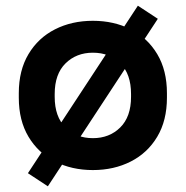

<svg xmlns="http://www.w3.org/2000/svg" viewBox="-20 -583 652 674"><path d="M46 -240V-256Q46 -336 80 -393Q114 -450 173 -480Q232 -510 306 -510Q380 -510 439 -480Q498 -450 532 -393Q566 -336 566 -256V-240Q566 -160 532 -103Q498 -46 439 -16Q380 14 306 14Q232 14 173 -16Q114 -46 80 -103Q46 -160 46 -240ZM440 -243V-253Q440 -323 402.5 -360.5Q365 -398 306 -398Q248 -398 210 -360.5Q172 -323 172 -253V-243Q172 -173 210 -135.5Q248 -98 306 -98Q364 -98 402 -135.5Q440 -173 440 -243ZM148 71 78 25 464 -563 534 -517Z"/></svg>

Font: Space 7353
Style: Regular
Weight: 400
Designer: Christine Claussen + Ruben Lyon  (Space 7353)
Version: Version 1.000;FEAKit 1.0